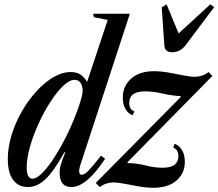

<svg xmlns="http://www.w3.org/2000/svg" viewBox="-20 -876 1035 910"><path d="M112.5 10.5Q66.5 10.5 41.8 -23.8Q17 -58 17 -122.5Q17 -177 34.5 -234.8Q52 -292.5 82.5 -346Q113 -399.5 151.5 -442Q190 -484.5 232 -509.5Q274 -534.5 315 -534.5Q341.5 -534.5 359.2 -523.8Q377 -513 393 -488L490.5 -781.5L425 -794.5L421.5 -811H595.5L361 -94.5Q346.5 -47.5 368 -47.5Q380.5 -47.5 400.2 -68Q420 -88.5 459 -138.5L478 -123.5Q390 10.5 318 10.5Q262.5 10.5 262.5 -58Q262.5 -76.5 269.2 -98.8Q276 -121 289 -152.5L286 -155.5Q236 -65.5 196.2 -27.5Q156.5 10.5 112.5 10.5ZM134.5 -29Q153.5 -29 181 -56.8Q208.5 -84.5 239.2 -132.5Q270 -180.5 299.8 -241.5Q329.5 -302.5 352.5 -368.5Q363.5 -401 367.5 -418Q371.5 -435 372 -449Q368 -497.5 333.5 -497.5Q309 -497.5 279 -468.8Q249 -440 218.8 -393Q188.5 -346 163 -290.5Q137.5 -235 122 -180.2Q106.5 -125.5 106.5 -82.5Q106.5 -29 134.5 -29ZM453 10.5 434 -9 837 -416.5 835.5 -420.5Q796.5 -422 751.2 -432.5Q706 -443 667 -443Q592.5 -443 592.5 -388Q592.5 -356.5 617 -348L608 -329.5Q587 -338 574.5 -360Q562 -382 562 -414Q562 -468 601.5 -503.2Q641 -538.5 709.5 -538.5Q742 -538.5 779 -532Q816 -525.5 849 -518.8Q882 -512 902 -512Q918.5 -512 935.5 -517Q952.5 -522 969 -534.5L986.5 -516L584 -107L585.5 -103Q626.5 -103 669.2 -92Q712 -81 750.5 -81Q790 -81 807.8 -95.5Q825.5 -110 825.5 -136Q825.5 -167 801.5 -176L807.5 -194.5Q829 -187 842.5 -164.8Q856 -142.5 856 -109.5Q856 -54.5 816.5 -20.2Q777 14 705 14Q674.5 14 638 7.5Q601.5 1 569 -5.2Q536.5 -11.5 517.5 -11.5Q501.5 -11.5 485 -6.2Q468.5 -1 453 10.5ZM796.5 -628.5Q777.5 -628.5 768.8 -636.8Q760 -645 759 -661L746.5 -841.5L769.5 -855.5L826.5 -717.5L977 -855.5L995 -842L859.5 -661.5Q834.5 -628.5 796.5 -628.5Z"/></svg>

Font: Libre Caslon Condensed Medium Italic
Style: Regular
Weight: 500
Italic angle: -22.583°
Designer: Pablo Impallari, Rodrigo Fuenzalida, Katja Schimmel, Ertekin Erdin
Foundry: Pablo Impallari, Rodrigo Fuenzalida
Version: Version 2.000; ttfautohint (v1.8.4.7-5d5b);gftools[0.9.33]